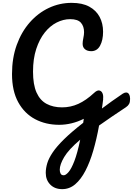

<svg xmlns="http://www.w3.org/2000/svg" viewBox="-20 -868 930 1343"><path d="M394 5Q300 5 225.5 -34.5Q151 -74 107.5 -153Q64 -232 64 -350Q64 -462 97 -553.5Q130 -645 188 -711Q246 -777 321.5 -812.5Q397 -848 481 -848Q556 -848 604.5 -821.5Q653 -795 677 -749.5Q701 -704 701 -646Q701 -587 680 -548.5Q659 -510 618 -510Q591 -510 574.5 -523.5Q558 -537 558 -562Q558 -579 563 -602Q568 -625 568 -643Q568 -684 546 -709Q524 -734 471 -734Q423 -734 376.5 -710.5Q330 -687 293 -640.5Q256 -594 233.5 -525.5Q211 -457 211 -367Q211 -276 235.5 -221Q260 -166 306 -141.5Q352 -117 414 -117Q474 -117 528 -141.5Q582 -166 638 -218Q659 -238 674.5 -235Q690 -232 697 -215.5Q704 -199 701 -177H702Q700 -162 698 -145Q696 -128 693 -109Q726 -134 762.5 -160Q799 -186 839 -213Q852 -221 862 -221Q876 -221 883 -208Q890 -195 890 -177Q890 -154 883 -141Q876 -128 861 -118Q812 -86 764.5 -53.5Q717 -21 673 10Q656 104 632.5 185Q609 266 577.5 326.5Q546 387 506 421Q466 455 415 455Q363 455 331.5 423Q300 391 300 341Q300 309 310.5 274Q321 239 349 197.5Q377 156 428.5 105.5Q480 55 562 -9Q564 -23 566 -37Q524 -16 480.5 -5.5Q437 5 394 5ZM398 319Q398 335 404 346.5Q410 358 426 358Q440 358 459.5 335.5Q479 313 500 259Q521 205 541 109Q460 178 429 230.5Q398 283 398 319Z"/></svg>

Font: Pacifico
Style: Regular
Weight: 400
Designer: Vernon Adams
Foundry: Vernon Adams
Version: Version 3.010; ttfautohint (v1.8.4.7-5d5b)